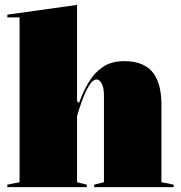

<svg xmlns="http://www.w3.org/2000/svg" viewBox="-20 -765 740 785"><path d="M690 -10V0H365V-10L405 -20V-375Q405 -406 396 -423Q387 -440 375 -440Q361 -440 347.5 -420Q334 -400 323 -372.5Q312 -345 304.5 -321.5Q297 -298 295 -290V-20L335 -10V0H10V-10L60 -20V-694H10V-705L295 -745V-352L303 -344Q320 -392 344 -431Q368 -470 402.5 -492.5Q437 -515 487 -515Q533 -515 563 -501Q593 -487 609.5 -462.5Q626 -438 633 -406.5Q640 -375 640 -340V-20Z"/></svg>

Font: Kalnia Thin
Style: Bold
Weight: 700
Version: Version 1.105